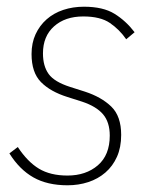

<svg xmlns="http://www.w3.org/2000/svg" viewBox="-20 -540 451 572"><path d="M181 12Q121 12 79.5 -11.5Q38 -35 8 -83L33 -102Q62 -58 96 -37.5Q130 -17 181 -17Q236 -17 271.5 -47.5Q307 -78 307 -136Q307 -176 287 -199.5Q267 -223 225 -237L181 -251Q130 -267 102 -295.5Q74 -324 74 -379Q74 -412 86 -438Q98 -464 119 -482.5Q140 -501 168.5 -510.5Q197 -520 230 -520Q287 -520 321 -499Q355 -478 381 -444L356 -423Q336 -452 307.5 -471.5Q279 -491 228 -491Q174 -491 141 -461.5Q108 -432 108 -381Q108 -343 125 -319.5Q142 -296 189 -281L233 -267Q282 -251 311.5 -222.5Q341 -194 341 -138Q341 -101 328.5 -73Q316 -45 294 -26Q272 -7 243 2.5Q214 12 181 12Z"/></svg>

Font: IBM Plex Sans Cond ExtLt
Style: Italic
Weight: 200
Width: 3
Italic angle: -11°
Designer: Mike Abbink, Paul van der Laan, Pieter van Rosmalen
Foundry: Bold Monday
Version: Version 1.3